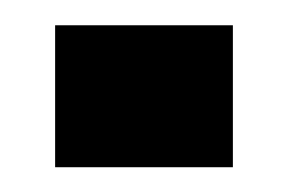

<svg xmlns="http://www.w3.org/2000/svg" viewBox="-20 -135 240 155"><path d="M24.5 -114.6V0H168V-114.6Z"/></svg>

Font: Anybody Thin Condensed
Style: Regular
Weight: 100
Width: 3
Version: Version 1.113;gftools[0.9.25]